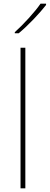

<svg xmlns="http://www.w3.org/2000/svg" viewBox="-20 -1084 269 1038"><path d="M229 -1057V-1064H199C170 -1021 105 -950 60 -910V-904H81C134 -948 194 -1012 229 -1057ZM117 -66V-826H91V-66Z"/></svg>

Font: Noto Sans Malayalam UI Thin
Style: Regular
Weight: 100
Designer: Jelle Bosma - Monotype Design Team
Foundry: Monotype Imaging Inc.
Version: Version 2.104